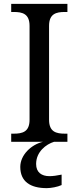

<svg xmlns="http://www.w3.org/2000/svg" viewBox="-20 -734 407 994"><path d="M38 0H203C142 14 85 68 85 130C85 206 137 240 222 240C243 240 278 234 299 224V170C275 175 254 178 236 178C196 178 167 159 167 115C167 52 218 13 260 0H329V-42H316C271 -42 234 -51 234 -114V-600C234 -663 271 -672 316 -672H329V-714H38V-672H51C96 -672 133 -663 133 -600V-114C133 -51 96 -42 51 -42H38Z"/></svg>

Font: Noto Fangsong KSS Rotated
Style: Regular
Weight: 400
Designer: LIU Zhao, ZHANG Congyu, Kushim JIANG
Foundry: Guyu Beijing Co. Ltd.
Version: Version 1.000;November 16, 2022;FontCreator 11.5.0.2427 64-b